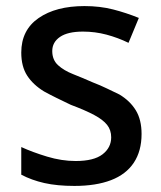

<svg xmlns="http://www.w3.org/2000/svg" viewBox="-20 -601 531 632"><path d="M225 11Q168 11 126 1.5Q84 -8 50 -26V-117Q87 -100 135 -85.5Q183 -71 229 -71Q289 -71 317.5 -93Q346 -115 346 -149Q346 -173 332.5 -190Q319 -207 290 -222.5Q261 -238 213 -256Q188 -268 166.5 -278.5Q145 -289 125 -300Q89 -322 69.5 -352Q50 -382 50 -428Q50 -502 107 -541.5Q164 -581 258 -581Q309 -581 352 -570Q395 -559 437 -542L403 -460Q368 -477 330.5 -487Q293 -497 253 -497Q203 -497 177.5 -479.5Q152 -462 152 -433Q152 -404 171 -386.5Q190 -369 220.5 -357Q251 -345 285 -330Q311 -320 332.5 -309.5Q354 -299 373 -290Q408 -269 427 -238Q446 -207 446 -160Q446 -104 420.5 -65.5Q395 -27 345.5 -8Q296 11 225 11Z"/></svg>

Font: Menbere
Style: Regular
Weight: 400
Designer: Aleme Tadesse
Foundry: Sorkin Type Co
Version: Version 1.000